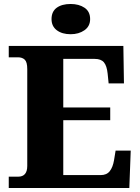

<svg xmlns="http://www.w3.org/2000/svg" viewBox="-20 -945 705 965"><path d="M24 -57H71Q117 -57 117 -111V-598Q117 -633 104.5 -645Q92 -657 70 -657H24V-714H600L603 -526H526L521 -575Q517 -614 502.5 -631.5Q488 -649 456 -649H298V-405H534V-341H298V-65H486Q516 -65 531.5 -84.5Q547 -104 553 -139L561 -188H637L630 0H24ZM239 -849Q239 -887 265 -906Q291 -925 335 -925Q377 -925 405 -906Q433 -887 433 -849Q433 -813 404.5 -793Q376 -773 335 -773Q292 -773 265.5 -793Q239 -813 239 -849Z"/></svg>

Font: Noto Serif ExtraBold
Style: Regular
Weight: 800
Designer: Monotype Design Team
Foundry: Monotype Imaging Inc.
Version: Version 1.001